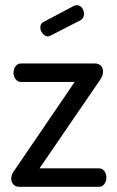

<svg xmlns="http://www.w3.org/2000/svg" viewBox="-20 -718 450 738"><path d="M54 0Q39 0 31 -9.5Q23 -19 23 -31Q23 -40 27 -49Q31 -58 36 -64L267 -403H60Q49 -403 40.5 -413Q32 -423 32 -438Q32 -453 40 -463.5Q48 -474 60 -474H346Q358 -474 367 -466Q376 -458 376 -442Q376 -426 364 -410L132 -71H361Q373 -71 381 -60.5Q389 -50 389 -35Q389 -21 381 -10.5Q373 0 361 0ZM165 -578Q153 -578 144 -589Q135 -600 135 -612Q135 -628 148 -634L265 -696Q271 -698 275 -698Q288 -698 295.5 -687.5Q303 -677 303 -664Q303 -648 289 -640L176 -582Q173 -581 170.5 -579.5Q168 -578 165 -578Z"/></svg>

Font: Dosis ExtraLight Medium
Style: Regular
Weight: 500
Version: Version 3.001; ttfautohint (v1.8.2)